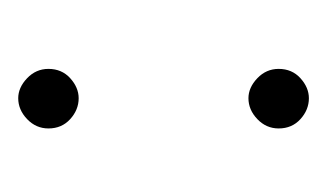

<svg xmlns="http://www.w3.org/2000/svg" viewBox="-96 -272 367 216"><g transform="rotate(-90 88.0 -163.5)"><path d="M52 -293Q52 -307 62.5 -317Q73 -327 86 -327Q98 -327 108.5 -317Q119 -307 119 -293Q119 -278 108.5 -268.5Q98 -259 86 -259Q73 -259 62.5 -268.5Q52 -278 52 -293ZM52 -34Q52 -48 62.5 -58Q73 -68 86 -68Q98 -68 108.5 -58Q119 -48 119 -34Q119 -19 108.5 -9.5Q98 0 86 0Q73 0 62.5 -9.5Q52 -19 52 -34Z"/></g></svg>

Font: Synthetic Light
Style: Regular
Weight: 300
Designer: Santiago Orozco
Foundry: Typemade
Version: Version 2.000; ttfautohint (v1.8.4.7-5d5b)